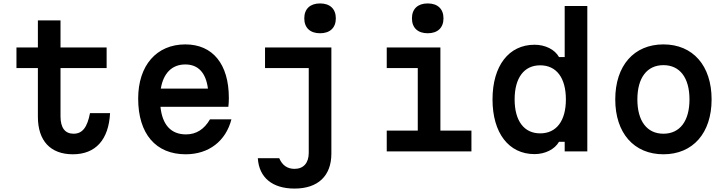

<svg xmlns="http://www.w3.org/2000/svg" viewBox="-20 -883 4240 1120"><path d="M333 -764H201V-606H76V-486H201V-202C201 -62 274 17 405 17C537 17 614 -67 622 -223H505C489 -140 461 -103 409 -103C359 -103 333 -138 333 -204V-486H602V-606H333Z M786 -308C786 -102 889 17 1063 17C1197 17 1297 -59 1330 -187H1205C1172 -130 1126 -99 1065 -99C977 -99 927 -155 916 -260H1312C1314 -276 1315 -293 1315 -311C1315 -509 1221 -624 1061 -624C893 -624 786 -501 786 -308ZM918 -366C933 -456 983 -507 1061 -507C1136 -507 1181 -459 1193 -366Z M1526 -606V-486H1781V9C1781 67 1751 102 1698 102C1655 102 1626 80 1609 40H1484C1491 153 1569 217 1698 217C1835 217 1913 143 1913 13V-606ZM1755 -776C1755 -721 1789 -689 1847 -689C1905 -689 1939 -721 1939 -776C1939 -831 1905 -863 1847 -863C1789 -863 1755 -831 1755 -776Z M2236 -606V-486H2417V-121H2236V0H2730V-121H2549V-606ZM2383 -776C2383 -721 2417 -689 2475 -689C2533 -689 2567 -721 2567 -776C2567 -831 2533 -863 2475 -863C2417 -863 2383 -831 2383 -776Z M3098 16C3160 16 3216 -12 3241 -56H3274V0H3406V-848H3274V-550H3241C3216 -595 3160 -622 3098 -622C2948 -622 2853 -499 2853 -303C2853 -107 2948 16 3098 16ZM2982 -303C2982 -429 3037 -502 3131 -502C3226 -502 3281 -429 3281 -303C3281 -178 3226 -105 3131 -105C3037 -105 2982 -178 2982 -303Z M3850 17C4022 17 4131 -107 4131 -303C4131 -500 4022 -624 3850 -624C3678 -624 3569 -500 3569 -303C3569 -107 3678 17 3850 17ZM3698 -303C3698 -429 3754 -503 3850 -503C3946 -503 4002 -429 4002 -303C4002 -177 3946 -103 3850 -103C3754 -103 3698 -177 3698 -303Z"/></svg>

Font: Martian Mono Std Md
Style: Regular
Weight: 500
Monospace: yes
Designer: Roman Shamin
Foundry: Evil Martians
Version: Version 1.000